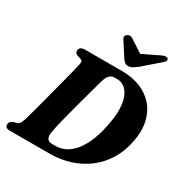

<svg xmlns="http://www.w3.org/2000/svg" viewBox="-206 -1086 1196 1247"><g transform="rotate(30 392.5 -462.0)"><path d="M6.1 -27.7Q6.1 -38.6 13.5 -47.2Q20.8 -55.9 33.1 -60.1L57.8 -66.6Q66.1 -69.2 72 -74.8Q77.9 -80.5 83.4 -92.8Q88.8 -105.1 95.8 -127.4Q101.5 -148.9 110.6 -182Q119.6 -215.1 130.3 -255.2Q140.9 -295.3 152.1 -338.2Q163.3 -381.1 174.3 -422.7Q185.3 -464.4 194.4 -500.2Q203.4 -536.1 209.9 -562.6Q216.3 -589.1 218.8 -601Q222.4 -615.6 219 -623.3Q215.6 -630.9 204.4 -634.2L181.5 -641.4Q170.6 -645.8 165 -651.8Q159.4 -657.8 159.4 -667.6Q159.4 -682.4 169.9 -691.2Q180.3 -700 200.3 -700H479.2Q556.3 -700 617.4 -675.4Q678.5 -650.7 718.7 -604.2Q758.9 -557.7 773.7 -491.9Q788.6 -426.1 772.5 -343.4Q756.4 -260.1 716.6 -195.9Q676.8 -131.6 618.9 -88.2Q561 -44.8 489.9 -22.4Q418.9 0 339.3 0H40.1Q20 0 13.1 -7.9Q6.1 -15.8 6.1 -27.7ZM348.3 -62.5Q384.5 -62.5 418.6 -78.6Q452.7 -94.8 482.5 -129.2Q512.2 -163.6 535.9 -217.2Q559.6 -270.8 574.8 -346.1Q590.8 -421.9 589 -477.1Q587.1 -532.3 571.9 -568.1Q556.6 -603.9 532.5 -621.4Q508.4 -638.9 479.5 -638.9H458.5Q437.5 -638.9 422.9 -624.9Q408.3 -610.9 397.7 -578.1Q393.9 -564.7 386.6 -538.2Q379.4 -511.7 369.8 -476.7Q360.3 -441.7 349.4 -402.2Q338.6 -362.6 328 -322.3Q317.4 -282.1 308 -245.3Q298.6 -208.5 291.8 -179Q285 -149.6 282 -131.9Q275.6 -96.2 285.5 -79.3Q295.4 -62.5 321.3 -62.5ZM558.3 -833.9 432.4 -916.1Q410.1 -931.2 390.5 -918.6Q382.8 -913.5 379.2 -903.9Q375.6 -894.3 383.2 -883.6L450.8 -778.1Q460.8 -764.6 469.9 -756Q479.1 -747.4 497 -747.4Q514.5 -747.4 528.2 -756Q541.9 -764.6 560 -778.1L681.6 -883.6Q695.3 -894.3 697.5 -903.9Q699.7 -913.5 694.9 -918.6Q689.2 -924.6 677.9 -924Q666.7 -923.4 651.4 -916.1L481 -833.9Z"/></g></svg>

Font: Fraunces
Style: Italic
Weight: 900
Italic angle: -16°
Version: Version 1.000;[0bf87f6ff]